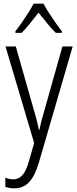

<svg xmlns="http://www.w3.org/2000/svg" viewBox="-20 -785 421 1046"><path d="M10 -532H66L163 -191Q175 -151 181 -126Q187 -101 192 -78H195Q200 -105 207.5 -133Q215 -161 224 -191L320 -532H376L192 100Q170 174 138.5 207.5Q107 241 58 241Q45 241 33 239Q21 237 9 233V183Q19 187 30 189.5Q41 192 52 192Q81 192 101.5 170Q122 148 138 92L166 -6ZM217 -765Q229 -742 247.5 -713.5Q266 -685 285 -658Q304 -631 317 -615V-606H284Q261 -628 237 -658Q213 -688 190 -716Q168 -688 143.5 -657.5Q119 -627 98 -606H64V-615Q80 -635 98.5 -661.5Q117 -688 134.5 -715.5Q152 -743 163 -765Z"/></svg>

Font: Noto Sans Gurmukhi Condensed Light
Style: Regular
Weight: 300
Width: 3
Designer: Jelle Bosma - Monotype Design Team
Foundry: Monotype Imaging Inc.
Version: Version 2.004; ttfautohint (v1.8.4.7-5d5b)